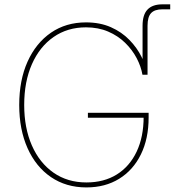

<svg xmlns="http://www.w3.org/2000/svg" viewBox="-20 -838 790 868"><path d="M624.5 -500V-721.7Q624.5 -771.5 647 -794.9Q669.4 -818.4 714.4 -818.4Q721.2 -818.4 731.2 -818.4Q741.2 -818.4 749.5 -818.4V-795.9Q740.2 -795.9 730.5 -795.9Q720.7 -795.9 714.4 -795.9Q679.2 -795.9 663.1 -778.8Q647 -761.7 647 -721.7V-500ZM370.6 9.3Q278.8 9.3 210.4 -37.4Q142.1 -84 104.5 -168.2Q66.9 -252.4 66.9 -363.3Q66.9 -475.6 104.7 -559.6Q142.6 -643.6 210.4 -690.2Q278.3 -736.8 368.7 -736.8Q432.1 -736.8 481.2 -715.1Q530.3 -693.4 564.9 -657.7Q599.6 -622.1 620.1 -580.6Q640.6 -539.1 647 -500H624Q617.7 -537.1 597.9 -575Q578.1 -612.8 545.7 -644.5Q513.2 -676.3 468.8 -695.3Q424.3 -714.4 368.7 -714.4Q285.2 -714.4 222.2 -670.7Q159.2 -627 124.3 -547.9Q89.4 -468.8 89.4 -363.3Q89.4 -259.8 124 -180.7Q158.7 -101.6 221.9 -57.4Q285.2 -13.2 370.6 -13.2Q450.2 -13.2 508.1 -49.3Q565.9 -85.4 597.7 -152.3Q629.4 -219.2 629.4 -310.5L639.2 -305.7H377.4V-328.1H651.9V-306.6Q651.9 -210.9 616.9 -139.9Q582 -68.8 518.8 -29.8Q455.6 9.3 370.6 9.3Z"/></svg>

Font: Inter 17pt Thin
Style: Regular
Weight: 250
Version: Version 4.001;git-66647c0bb